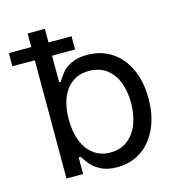

<svg xmlns="http://www.w3.org/2000/svg" viewBox="-138 -800 836 904"><g transform="rotate(-15 280.0 -348.0)"><path d="M78.1 -707V0H159.2V-81.1H168.9C180 -64.1 190.6 -49.8 200.7 -38.1C210.8 -26.4 226.1 -15.3 246.6 -4.9C267.1 5.5 292.6 10.7 323.2 10.7C367.5 10.7 406.6 -0.5 440.4 -22.9C474.3 -45.4 500.8 -77.5 520 -119.1C539.2 -160.8 548.8 -209 548.8 -263.7C548.8 -319 539.2 -367.4 520 -408.7C500.8 -450 474.1 -481.8 439.9 -503.9C405.8 -526 366.5 -537.1 322.3 -537.1C291 -537.1 265.1 -532.1 244.6 -522C224.1 -511.9 209.6 -501.6 201.2 -491.2C192.7 -480.8 182 -465.8 168.9 -446.3H162.1V-707ZM177.7 -160.6C166 -190.9 160.2 -225.9 160.2 -265.6C160.2 -305.3 166 -339.8 177.7 -369.1C189.5 -398.4 206.5 -421.2 229 -437.5C251.5 -453.8 278.6 -461.9 310.5 -461.9C343.8 -461.9 371.9 -453.5 395 -436.5C418.1 -419.6 435.4 -396.3 446.8 -366.7C458.2 -337.1 463.9 -303.4 463.9 -265.6C463.9 -227.2 458 -192.9 446.3 -162.6C434.6 -132.3 417.2 -108.4 394 -90.8C370.9 -73.2 343.1 -64.5 310.5 -64.5C279.3 -64.5 252.3 -72.9 229.5 -89.8C206.7 -106.8 189.5 -130.4 177.7 -160.6ZM-31.2 -640.6V-576.2H274.4V-640.6Z"/></g></svg>

Font: Pretendard Variable
Style: Regular
Weight: 400
Designer: Base glyphs from Inter by Rasmus Andersson; Hangeul glyphs from Noto Sans CJK(Source Han Sans) by Jang Soo-young and Kan
Foundry: Kil Hyung-jin
Version: Version 1.309;Glyphs 3.2 (3225)